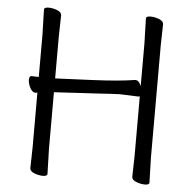

<svg xmlns="http://www.w3.org/2000/svg" viewBox="-52 -756 804 818"><g transform="rotate(5 350.5 -347.0)"><path d="M541 -18 543 -107V-362L536 -361L457 -364L434 -363L415 -362Q397 -361 368 -359Q339 -357 306.5 -355.5Q274 -354 229.5 -351Q185 -348 177 -348V-105L180 1Q180 11 161.5 11Q143 11 124 3.5Q105 -4 105 -17L107 -106V-340Q104 -339 99 -339H98Q85 -339 75.5 -357.5Q66 -376 66 -392Q66 -408 77 -408H78L107 -407V-589L104 -695Q104 -705 123 -705Q142 -705 160.5 -697.5Q179 -690 179 -677L177 -588V-407Q178 -407 199.5 -408Q221 -409 334.5 -414Q448 -419 516 -430H519Q534 -430 543 -406V-589L540 -695Q540 -705 559 -705Q578 -705 596.5 -697.5Q615 -690 615 -677L613 -588V-106L616 0Q616 10 597.5 10Q579 10 560 2.5Q541 -5 541 -18Z"/></g></svg>

Font: LXGW WenKai
Style: Regular
Weight: 400
Designer: LXGW / Fontworks Inc.
Foundry: LXGW / Fontworks Inc.
Version: Version 1.520; June 14, 2025